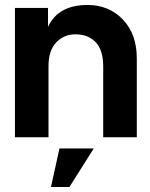

<svg xmlns="http://www.w3.org/2000/svg" viewBox="-20 -552 605 772"><path d="M40 0V-520H173V-444Q214 -532 332 -532Q418 -532 474 -473.5Q530 -415 530 -318V0H395V-285Q395 -350 365 -382Q335 -414 283 -414Q237 -414 206 -381.5Q175 -349 175 -285V0ZM185 200 219 45H357L259 200Z"/></svg>

Font: Cal Sans
Style: Regular
Weight: 400
Designer: Designer Mark Davis DBA MarkFonts
Foundry: Designer Mark Davis DBA MarkFonts
Version: Version 1.000